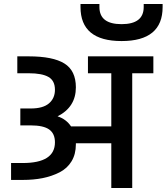

<svg xmlns="http://www.w3.org/2000/svg" viewBox="-20 -934 828 954"><path d="M694 -914H788V-899Q788 -730 584 -730Q380 -730 380 -899V-914H474V-899Q474 -814 584 -814Q694 -814 694 -899ZM417 -570V-654H742V-570H637V0H533V-222H357V-217Q357 -168 335.5 -132.5Q314 -97 275.5 -77.5Q237 -58 192 -49Q147 -40 93 -40H35V-124H93Q253 -124 253 -227Q253 -270 224.5 -290.5Q196 -311 132 -311H81V-395H133Q194 -395 223.5 -420.5Q253 -446 253 -488Q253 -533 221 -551.5Q189 -570 123 -570H66V-654H123Q243 -654 300 -618.5Q357 -583 357 -500Q357 -402 266 -356Q309 -342 333 -306H533V-570Z"/></svg>

Font: Biryani DemiBold
Style: Regular
Weight: 600
Designer: Dan Reynolds and Mathieu Réguer
Foundry: Dan Reynolds and Mathieu Réguer
Version: Version 1.003;PS 001.003;hotconv 1.0.70;makeotf.lib2.5.58329